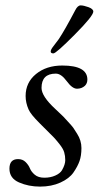

<svg xmlns="http://www.w3.org/2000/svg" viewBox="-20 -680 373 712"><path d="M198 -535Q220 -568 259 -642Q268 -660 279 -660Q290 -660 308 -653.5Q326 -647 326 -637Q326 -621 257 -551.5Q188 -482 178 -482Q168 -482 168 -489Q168 -496 178 -508.5Q188 -521 198 -535ZM47 -90Q64 -90 75 -79Q86 -68 91 -55.5Q96 -43 109 -32Q122 -21 144.5 -21Q167 -21 185 -29Q203 -37 210 -49Q222 -70 222 -86Q222 -102 218 -115.5Q214 -129 199.5 -147Q185 -165 180 -170Q148 -202 128.5 -221.5Q109 -241 99.5 -253Q90 -265 86 -274Q75 -299 75 -324Q75 -374 113.5 -405.5Q152 -437 211 -437Q304 -437 304 -385Q304 -371 295 -362Q283 -351 265.5 -351Q248 -351 227.5 -379Q207 -407 187 -407Q134 -407 134 -354Q134 -323 185 -276Q212 -251 214.5 -248Q217 -245 231.5 -229.5Q246 -214 251.5 -206.5Q257 -199 266 -184Q282 -159 282 -131Q282 -103 275 -83Q268 -63 252.5 -40.5Q237 -18 204 -3Q171 12 128.5 12Q86 12 50.5 -3.5Q15 -19 15 -54.5Q15 -90 47 -90Z"/></svg>

Font: Sorts Mill Goudy
Style: Italic
Weight: 400
Italic angle: -7.40001°
Version: Version 003.101